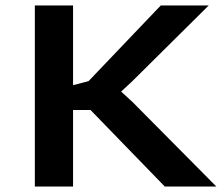

<svg xmlns="http://www.w3.org/2000/svg" viewBox="-20 -682 818 702"><path d="M311 -279.8H247.1V0H107.4V-662.1H247.1V-370.6L303.7 -385.3L567.9 -662.1H743.2L461.9 -383.3L422.9 -347.2L464.4 -309.1L771 0H582.5Z"/></svg>

Font: PT Astra Sans
Style: Bold
Weight: 700
Designer: A.Korolkova, I. Chaeva
Foundry: ParaType Ltd
Version: Version 1.001; ttfautohint (v1.6)